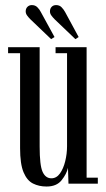

<svg xmlns="http://www.w3.org/2000/svg" viewBox="-20 -704 406 736"><path d="M158.5 11Q129.5 11 106.5 -0.5Q83.5 -12 70.2 -43.8Q57 -75.5 57 -136V-500H11V-523H132V-142Q132 -70.5 143.2 -45.5Q154.5 -20.5 177 -20.5Q196.5 -20.5 209.8 -39Q223 -57.5 230 -86Q237 -114.5 237 -143.5V-500H193V-523H312V-23H355V0H242.5L240.5 -60.5Q235.5 -37.5 216.2 -13.2Q197 11 158.5 11ZM269 -554 190 -629.5Q182 -637.5 176.8 -644.8Q171.5 -652 171.5 -660.5Q171.5 -671 178 -677.8Q184.5 -684.5 195 -684.5Q208 -684.5 216 -676.2Q224 -668 229.5 -658L281.5 -562ZM176 -554 97 -629.5Q89 -637.5 83.8 -644.8Q78.5 -652 78.5 -660.5Q78.5 -671 85.2 -677.8Q92 -684.5 102 -684.5Q115 -684.5 123.2 -676.2Q131.5 -668 136.5 -658L189 -562Z"/></svg>

Font: Imbue 50pt
Style: Regular
Weight: 400
Designer: Tyler Finck
Foundry: Etcetera Type Company
Version: Version 1.102; ttfautohint (v1.8.3)